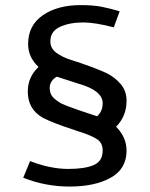

<svg xmlns="http://www.w3.org/2000/svg" viewBox="-20 -702 572 734"><path d="M415 -597.5 437.5 -658.8Q400 -670 368.1 -676.2Q336.2 -682.5 288.8 -682.5Q200 -682.5 143.8 -643.8Q87.5 -605 87.5 -533.8Q87.5 -482.5 127.5 -446.2Q86.2 -407.5 86.2 -352.5Q86.2 -285 142.5 -252.5Q180 -232.5 261.2 -206.2Q281.2 -198.8 291.2 -196.2Q332.5 -182.5 352.5 -168.8Q372.5 -155 372.5 -126.2Q372.5 -86.2 338.8 -71.2Q305 -56.2 241.2 -56.2Q172.5 -56.2 95 -86.2L68.8 -22.5Q153.8 11.2 246.2 11.2Q342.5 11.2 403.1 -22.5Q463.8 -56.2 463.8 -126.2Q463.8 -177.5 423.8 -217.5Q463.8 -257.5 463.8 -317.5Q463.8 -353.8 441.9 -380Q420 -406.2 387.5 -422.5Q332.5 -447.5 248.8 -473.8Q217.5 -483.8 195 -500.6Q172.5 -517.5 172.5 -543.8Q172.5 -582.5 209.4 -599.4Q246.2 -616.2 298.8 -616.2Q342.5 -616.2 415 -597.5ZM197.5 -408.8 278.8 -382.5Q372.5 -356.2 372.5 -307.5Q372.5 -276.2 351.2 -257.5Q331.2 -263.8 281.9 -280.6Q232.5 -297.5 212.5 -307.5Q191.2 -320 180.6 -332.5Q170 -345 170 -367.5Q170 -380 177.5 -391.2Q185 -402.5 197.5 -408.8Z"/></svg>

Font: Cambay
Style: Regular
Weight: 400
Version: Version 1.180;PS 001.180;hotconv 1.0.70;makeotf.lib2.5.58329